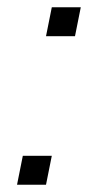

<svg xmlns="http://www.w3.org/2000/svg" viewBox="-20 -510 272 530"><path d="M27 0H107L123 -80H43ZM107 -410H187L203 -490H123Z"/></svg>

Font: Uncut Sans Light Italic
Style: Regular
Weight: 300
Italic angle: -11°
Designer: Kasper Nordkvist
Foundry: UNCUT.wtf
Version: Version 1.304;Glyphs 3.2 (3246)